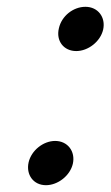

<svg xmlns="http://www.w3.org/2000/svg" viewBox="-20 -527 325 564"><path d="M64 -50C56 -14 78 17 115 17C150 17 186 -11 194 -46C202 -82 179 -113 142 -113C107 -113 72 -85 64 -50ZM153 -444C144 -407 167 -377 204 -377C239 -377 275 -405 283 -440C291 -476 268 -507 231 -507C195 -507 161 -480 153 -444Z"/></svg>

Font: Electronic
Style: SuThkIt
Weight: 900
Version: Version 1.011